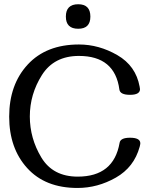

<svg xmlns="http://www.w3.org/2000/svg" viewBox="-20 -887 715 918"><path d="M354 -866.7Q412.1 -866.7 412.1 -807.6Q412.1 -749.5 354 -749.5Q294.9 -749.5 294.9 -807.6Q294.9 -866.7 354 -866.7ZM650.9 -201.7Q650.9 -197.3 647.9 -185.5Q621.1 -87.4 533.9 -37.8Q446.8 11.7 350.6 11.7Q196.3 11.7 110.1 -83.3Q23.9 -178.2 23.9 -329.1Q23.9 -482.4 112.5 -578.4Q201.2 -674.3 357.4 -674.3Q453.1 -674.3 541.3 -623.3Q629.4 -572.3 647.5 -473.1Q649.4 -465.3 649.4 -460.9Q649.4 -433.6 601.6 -433.6Q554.2 -433.6 550.8 -459Q529.3 -619.6 357.4 -619.6Q238.3 -619.6 180.4 -528.1Q122.6 -436.5 122.6 -330.1Q122.6 -225.6 177.7 -134Q232.9 -42.5 351.6 -42.5Q523.9 -42.5 551.8 -204.1Q555.7 -228.5 601.6 -228.5Q650.9 -228.5 650.9 -201.7Z"/></svg>

Font: Gayathri
Style: Bold
Weight: 700
Designer: Binoy Dominic <binoy.domenic@gmail.com>
Foundry: SMC
Version: Version 1.000